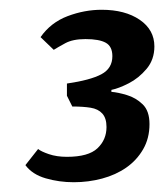

<svg xmlns="http://www.w3.org/2000/svg" viewBox="-20 -738 336 393"><path d="M131 -365Q101 -365 73.5 -373Q46 -381 32 -400L58 -433Q64 -428 80 -422.5Q96 -417 117 -417Q161 -417 179.5 -434.5Q198 -452 198 -478Q198 -496 189.5 -505.5Q181 -515 165.5 -517.5Q150 -520 128 -520L117 -542V-567Q165 -574 187.5 -586Q210 -598 210 -623Q210 -643 196.5 -650.5Q183 -658 155 -658Q129 -658 113.5 -649.5Q98 -641 90 -636L63 -662Q84 -692 118.5 -705Q153 -718 188 -718Q236 -718 266 -697.5Q296 -677 296 -643Q296 -616 280 -597Q264 -578 243.5 -567.5Q223 -557 208 -554V-550Q221 -549 239.5 -543.5Q258 -538 272 -524.5Q286 -511 286 -484Q286 -455 273 -432.5Q260 -410 238.5 -395Q217 -380 189 -372.5Q161 -365 131 -365Z"/></svg>

Font: Faustina Light SemiBold
Style: Italic
Weight: 600
Italic angle: -8°
Version: Version 1.200